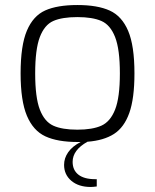

<svg xmlns="http://www.w3.org/2000/svg" viewBox="-20 -559 617 764"><path d="M269 85Q269 118 292 136Q315 154 359 154H365V183Q349 185 341 185Q293 185 264 160.5Q235 136 235 97Q235 70 251.5 46.5Q268 23 301 6H288Q209 6 160.5 -16.5Q112 -39 87 -98.5Q62 -158 62 -267Q62 -378 87 -437Q112 -496 160 -517.5Q208 -539 288 -539Q368 -539 416.5 -517Q465 -495 490 -436Q515 -377 515 -267Q515 -167 494.5 -109.5Q474 -52 433.5 -26Q393 0 328 5Q269 38 269 85ZM288 -43Q348 -43 383.5 -59Q419 -75 438 -123Q457 -171 457 -267Q457 -363 438 -411.5Q419 -460 383.5 -475.5Q348 -491 288 -491Q227 -491 192 -475.5Q157 -460 138.5 -411.5Q120 -363 120 -267Q120 -171 138.5 -123Q157 -75 192 -59Q227 -43 288 -43Z"/></svg>

Font: Exo Light
Style: Regular
Weight: 300
Designer: Natanael Gama
Foundry: Natanael Gama
Version: Version 1.500; ttfautohint (v1.6)